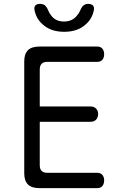

<svg xmlns="http://www.w3.org/2000/svg" viewBox="-20 -970 640 990"><path d="M185 -421H447Q465 -421 475.5 -410Q486 -399 486 -382Q486 -364 475.5 -353Q465 -342 447 -342H185V-118Q185 -99 194.5 -89Q204 -79 223 -79H481Q499 -79 508 -68Q517 -57 517 -40Q517 -22 508 -11Q499 0 481 0H183Q143 0 124 -19Q105 -38 105 -77V-653Q105 -692 124 -711Q143 -730 183 -730H481Q499 -730 508 -719Q517 -708 517 -690Q517 -673 508 -662Q499 -651 481 -651H223Q204 -651 194.5 -641Q185 -631 185 -612ZM158 -918Q155 -934 162.5 -942Q170 -950 187 -950Q196 -950 203.5 -947Q211 -944 215 -939Q224 -929 229 -915.5Q234 -902 244 -890Q267 -859 310 -859Q353 -859 377 -890Q388 -902 393 -915Q398 -928 406 -938Q411 -943 417.5 -946.5Q424 -950 434 -950Q451 -950 459 -942Q467 -934 464 -918Q456 -875 424 -846Q382 -806 311 -806Q240 -806 198 -846Q166 -875 158 -918Z"/></svg>

Font: Maple Mono Light
Style: Regular
Weight: 300
Monospace: yes
Designer: subframe7536
Version: Version 7.000